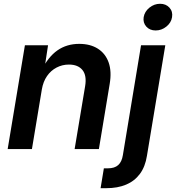

<svg xmlns="http://www.w3.org/2000/svg" viewBox="-20 -777 918 1001"><path d="M198.2 -311 146.5 0H20L109.9 -541H230.5L210 -406.7L196.8 -410.6Q231 -480.5 279.5 -514.4Q328.1 -548.3 393.1 -548.3Q450.7 -548.3 490.2 -523.2Q529.8 -498 546.4 -451.4Q563 -404.8 551.8 -338.9L495.6 0H369.1L423.8 -327.6Q433.1 -383.3 409.9 -411.9Q386.7 -440.4 339.4 -440.4Q304.7 -440.4 274.9 -424.8Q245.1 -409.2 225.1 -380.4Q205.1 -351.6 198.2 -311ZM715.3 -541H841.8L746.1 35.2Q737.3 91.8 709.5 129.4Q681.6 167 637.5 185.5Q593.3 204.1 534.2 204.1H504.4L521.5 100.6H542Q577.6 100.6 596.4 83.5Q615.2 66.4 620.6 31.7ZM791.5 -618.2Q760.7 -618.2 742.7 -638.4Q724.6 -658.7 729 -687.5Q733.9 -716.8 759 -737.1Q784.2 -757.3 814.5 -757.3Q845.2 -757.3 863.5 -737.1Q881.8 -716.8 877 -687.5Q872.6 -658.7 847.4 -638.4Q822.3 -618.2 791.5 -618.2Z"/></svg>

Font: Inter 17pt SemiBold
Style: Italic
Weight: 600
Italic angle: -9.3988°
Version: Version 4.001;git-66647c0bb